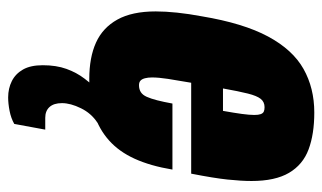

<svg xmlns="http://www.w3.org/2000/svg" viewBox="-180 -400 791 471"><g transform="rotate(90 215.5 -164.5)"><path d="M174 12Q121 12 84.5 -4.5Q48 -21 28 -57Q8 -93 8 -151Q8 -175 11 -203.5Q14 -232 20 -264Q37 -366 69.5 -426.5Q102 -487 149 -513.5Q196 -540 256 -540Q309 -540 346.5 -526Q384 -512 404 -478Q424 -444 424 -386Q424 -361 420.5 -327.5Q417 -294 406 -238H183Q177 -204 173.5 -181Q170 -158 170 -142Q170 -132 172 -124.5Q174 -117 178 -113.5Q182 -110 189 -110Q199 -110 206 -114.5Q213 -119 217.5 -129Q222 -139 226 -154.5Q230 -170 234 -192H396Q387 -138 369.5 -99.5Q352 -61 324.5 -36.5Q297 -12 260 0Q223 12 174 12ZM197 -316H252Q257 -344 259.5 -362.5Q262 -381 262 -393Q262 -403 260 -408.5Q258 -414 254 -416Q250 -418 243 -418Q230 -418 222.5 -408.5Q215 -399 209.5 -377Q204 -355 197 -316ZM219 211Q197 211 179 202Q161 193 150.5 174.5Q140 156 140 126Q140 93 149 68Q158 43 173 23.5Q188 4 204 -12H282L281 -8Q258 7 245.5 32.5Q233 58 233 79Q233 99 242.5 109.5Q252 120 269 120H298L284 196Q270 204 252 207.5Q234 211 219 211Z"/></g></svg>

Font: Archivo ExtraCondensed Black
Style: Italic
Weight: 900
Width: 2
Italic angle: -10°
Designer: Hector Gatti
Foundry: Omnibus-Type
Version: Version 2.001